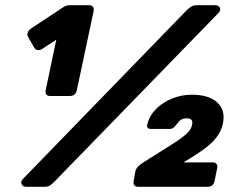

<svg xmlns="http://www.w3.org/2000/svg" viewBox="-20 -720 917 740"><path d="M173 -350Q163 -350 158.5 -356Q154 -362 156 -372L197 -567L142 -531Q134 -526 125.5 -527Q117 -528 112 -536L88 -578Q84 -586 87 -594.5Q90 -603 98 -609L225 -693Q236 -700 249 -700H323Q333 -700 338 -694Q343 -688 341 -678L276 -372Q271 -350 249 -350ZM82 0Q67 0 63 -10.5Q59 -21 69 -31L700 -681Q709 -690 717.5 -695Q726 -700 740 -700H808Q823 -700 827.5 -690Q832 -680 821 -669L189 -19Q180 -10 172 -5Q164 0 150 0ZM512 0Q502 0 497.5 -6Q493 -12 495 -22L502 -61Q504 -69 510.5 -76.5Q517 -84 534 -95Q597 -135 637 -160Q677 -185 697 -202.5Q717 -220 720 -238Q723 -249 719 -256.5Q715 -264 699 -264Q688 -264 680.5 -260Q673 -256 669 -251Q665 -246 662 -242Q653 -231 647.5 -227Q642 -223 634 -223H562Q543 -223 548 -242Q557 -276 582.5 -301Q608 -326 644 -340.5Q680 -355 719 -355Q785 -355 817.5 -325Q850 -295 839 -243Q833 -214 813.5 -189.5Q794 -165 762.5 -142.5Q731 -120 687 -94H800Q810 -94 814.5 -88Q819 -82 817 -72L807 -22Q802 0 780 0Z"/></svg>

Font: Rubik Light ExtraBold
Style: Italic
Weight: 800
Italic angle: -12°
Version: Version 2.104